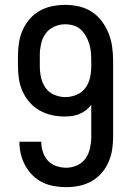

<svg xmlns="http://www.w3.org/2000/svg" viewBox="-20 -763 540 791"><path d="M253 8Q227 8 202 3.5Q177 -1 154.5 -12Q132 -23 114 -41Q96 -59 84 -81Q72 -103 66 -127.5Q60 -152 60 -178Q60 -178 60 -178.5Q60 -179 60 -179H150Q150 -179 150 -179Q150 -179 150 -178Q150 -158 156.5 -137.5Q163 -117 177 -101.5Q191 -86 211.5 -79Q232 -72 253 -72Q276 -72 298 -82Q320 -92 333 -111Q346 -130 351 -153.5Q356 -177 356 -200V-331Q346 -318 333.5 -308.5Q321 -299 306.5 -293Q292 -287 276.5 -285Q261 -283 245 -283Q219 -283 192.5 -289Q166 -295 143 -308Q120 -321 102 -341.5Q84 -362 73 -386.5Q62 -411 58 -437.5Q54 -464 54 -491V-535Q54 -562 58.5 -589Q63 -616 74 -640.5Q85 -665 103 -685.5Q121 -706 144.5 -719Q168 -732 195 -737.5Q222 -743 249 -743Q277 -743 305.5 -736.5Q334 -730 358 -714.5Q382 -699 399.5 -675.5Q417 -652 427.5 -625.5Q438 -599 442 -570.5Q446 -542 446 -513V-200Q446 -173 442 -146.5Q438 -120 427 -95Q416 -70 398 -49.5Q380 -29 356.5 -16Q333 -3 306.5 2.5Q280 8 253 8ZM249 -363Q273 -363 295.5 -372.5Q318 -382 332 -401Q346 -420 351 -443.5Q356 -467 356 -491V-513Q356 -530 354.5 -547.5Q353 -565 348 -581.5Q343 -598 334.5 -613.5Q326 -629 313 -641Q300 -653 283 -658Q266 -663 248 -663Q225 -663 203 -653Q181 -643 167.5 -624Q154 -605 149 -581.5Q144 -558 144 -535V-491Q144 -467 149 -444Q154 -421 167.5 -401.5Q181 -382 203.5 -372.5Q226 -363 249 -363Z"/></svg>

Font: iosevka_custom_sans_ss08 Md
Style: Regular
Weight: 500
Designer: Belleve Invis
Foundry: Belleve Invis
Version: Version 10.3.0; ttfautohint (v1.8.3)